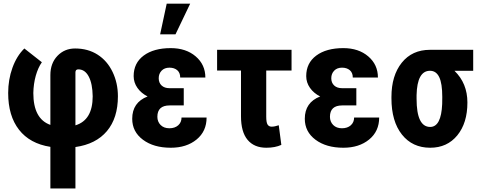

<svg xmlns="http://www.w3.org/2000/svg" viewBox="-20 -802 2641 1055"><path d="M256.8 4.9Q144 -12.7 84.5 -89.1Q24.9 -165.5 24.9 -291Q24.9 -364.3 48.3 -429.4Q71.8 -494.6 113.8 -535.6L210 -460Q189 -430.2 176.5 -385.7Q164.1 -341.3 163.1 -291Q163.1 -148.9 256.8 -115.7V-389.6Q256.8 -454.6 295.7 -495.1Q334.5 -535.6 392.6 -535.6Q463.4 -535.6 516.4 -501.7Q569.3 -467.8 598.6 -406.7Q627.9 -345.7 627.9 -272.9Q627.9 -153.3 567.4 -81.5Q506.8 -9.8 394.5 5.9V233.4H256.8ZM394.5 -113.3Q489.3 -142.1 489.3 -272.9Q488.3 -342.3 467.5 -381.6Q446.8 -420.9 410.2 -420.9Q394.5 -420.9 394.5 -404.3Z M706.5 -149.4Q706.5 -239.3 791 -272Q755.9 -289.6 735.1 -319.1Q714.4 -348.6 714.4 -383.8Q714.4 -455.6 769.5 -496.6Q824.7 -537.6 918.5 -537.6Q1002 -537.6 1055.2 -492.2Q1108.4 -446.8 1108.4 -376H970.2Q970.2 -402.3 953.9 -416.3Q937.5 -430.2 911.1 -430.2Q883.8 -430.2 867.9 -413.6Q852.1 -397 852.1 -372.1Q852.1 -347.2 867.9 -332.3Q883.8 -317.4 911.6 -317.4H989.7V-222.7H912.1Q844.7 -222.7 844.7 -160.2Q844.7 -133.3 862.5 -115.2Q880.4 -97.2 910.6 -97.2Q940.9 -97.2 959.2 -113.5Q977.5 -129.9 977.5 -156.2H1115.2Q1115.2 -80.6 1060.1 -35.4Q1004.9 9.8 918.5 9.8Q824.2 9.8 765.4 -34.2Q706.5 -78.1 706.5 -149.4ZM896 -781.7H1024.9L944.3 -613.3H859.9Z M1582 -414.6H1442.9V-161.1Q1442.9 -129.4 1450.2 -117.7Q1457.5 -106 1472.7 -106Q1489.3 -106 1511.7 -113.8L1525.9 -5.9Q1491.7 9.8 1443.4 9.8Q1376.5 9.8 1340.3 -33.7Q1304.2 -77.1 1304.2 -163.1V-414.6H1172.9V-528.3H1582Z M1654.8 -149.4Q1654.8 -239.3 1739.3 -272Q1704.1 -289.6 1683.3 -319.1Q1662.6 -348.6 1662.6 -383.8Q1662.6 -455.6 1717.8 -496.6Q1772.9 -537.6 1866.7 -537.6Q1950.2 -537.6 2003.4 -492.2Q2056.6 -446.8 2056.6 -376H1918.5Q1918.5 -402.3 1902.1 -416.3Q1885.7 -430.2 1859.4 -430.2Q1832 -430.2 1816.2 -413.6Q1800.3 -397 1800.3 -372.1Q1800.3 -347.2 1816.2 -332.3Q1832 -317.4 1859.9 -317.4H1938V-222.7H1860.4Q1793 -222.7 1793 -160.2Q1793 -133.3 1810.8 -115.2Q1828.6 -97.2 1858.9 -97.2Q1889.2 -97.2 1907.5 -113.5Q1925.8 -129.9 1925.8 -156.2H2063.5Q2063.5 -80.6 2008.3 -35.4Q1953.1 9.8 1866.7 9.8Q1772.5 9.8 1713.6 -34.2Q1654.8 -78.1 1654.8 -149.4Z M2580.1 -413.1H2477.1Q2548.3 -344.2 2548.3 -238.8Q2548.3 -126 2492.7 -58.1Q2437 9.8 2343.8 9.8Q2246.1 9.8 2188.5 -62.7Q2130.9 -135.3 2130.9 -261.7V-269Q2130.9 -386.7 2187.7 -457.5Q2244.6 -528.3 2342.8 -528.3L2343.3 -527.8V-528.3H2580.1ZM2269 -258.8Q2269 -104.5 2343.8 -104.5Q2404.3 -104.5 2409.7 -230.5L2410.2 -269Q2410.2 -343.8 2393.3 -378.4Q2376.5 -413.1 2342.8 -413.1Q2272 -413.1 2269 -279.3Z"/></svg>

Font: Roboto Condensed
Style: Bold
Weight: 700
Designer: Google
Version: Version 2.134; 2016